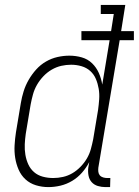

<svg xmlns="http://www.w3.org/2000/svg" viewBox="-20 -755 566 783"><path d="M177 8Q151 8 126.5 0.5Q102 -7 84 -23.5Q66 -40 56 -63Q46 -86 42 -111Q38 -136 39.5 -162.5Q41 -189 45 -215L65 -335Q69 -359 76.5 -383Q84 -407 97 -429.5Q110 -452 127.5 -471.5Q145 -491 167.5 -504Q190 -517 214.5 -522.5Q239 -528 263 -528Q289 -528 313.5 -521Q338 -514 355.5 -497Q373 -480 383 -457.5Q393 -435 397 -410L427 -591H312V-628H433L444 -698H391V-735H491L474 -628H526V-591H468L381 -71Q380 -63 381 -54.5Q382 -46 387 -40Q392 -34 400.5 -31.5Q409 -29 417 -29H430L429 8H410Q394 8 379 3.5Q364 -1 354 -12Q344 -23 341 -39Q338 -55 340 -71L344 -94Q332 -71 314.5 -51Q297 -31 274.5 -17.5Q252 -4 227 2Q202 8 177 8ZM197 -29Q217 -29 237 -33.5Q257 -38 275 -48.5Q293 -59 308.5 -75Q324 -91 334.5 -109Q345 -127 350.5 -147Q356 -167 360 -187L380 -307Q383 -329 384.5 -350.5Q386 -372 382.5 -393Q379 -414 371 -433Q363 -452 348 -465.5Q333 -479 312.5 -485Q292 -491 270 -491Q250 -491 230 -486.5Q210 -482 191 -471Q172 -460 156.5 -443.5Q141 -427 130.5 -408.5Q120 -390 114.5 -370Q109 -350 105 -329L85 -209Q82 -188 81 -166.5Q80 -145 83.5 -124Q87 -103 95.5 -84.5Q104 -66 119 -53Q134 -40 154.5 -34.5Q175 -29 197 -29Z"/></svg>

Font: Iosevka Curly Slab Extralight
Style: Italic
Weight: 200
Italic angle: -9°
Monospace: yes
Designer: Belleve Invis
Foundry: Belleve Invis
Version: Version 22.1.2; ttfautohint (v1.8.4)